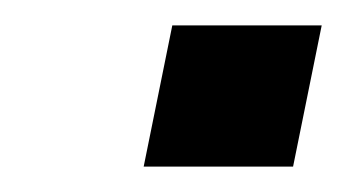

<svg xmlns="http://www.w3.org/2000/svg" viewBox="-20 -448 273 151"><path d="M93 -317H210.5L233 -428H115.5Z"/></svg>

Font: League Gothic SemiExpanded Italic
Style: Regular
Weight: 400
Width: 6
Designer: The League of Moveable Type
Version: Version 1.600; ttfautohint (v1.8.3)